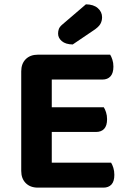

<svg xmlns="http://www.w3.org/2000/svg" viewBox="-20 -857 586 879"><path d="M77.2 -416.2H217V-6.7Q208.4 -4.4 190.8 -1.2Q173.2 2 153.6 2Q118.4 2 97.8 -18.8Q77.2 -39.5 77.2 -74.4ZM217 -190.6 77.2 -190.9V-530.3Q77.2 -565.5 97.8 -586.1Q118.4 -606.7 153.6 -606.7Q173.2 -606.7 190.8 -603.7Q208.4 -600.7 217 -598ZM153.6 -252.9V-365.8H455.2Q460.9 -357.2 465.5 -342.9Q470.2 -328.6 470.2 -311.4Q470.2 -281.5 456.9 -267.2Q443.6 -252.9 420 -252.9ZM153.6 2V-112.2H488.6Q494.2 -103.6 498.9 -88.8Q503.5 -74.1 503.5 -56.5Q503.5 -26.6 490.3 -12.3Q477 2 453.4 2ZM153.6 -492.8V-606.7H484.3Q489.9 -598.1 494.5 -583.8Q499.2 -569.5 499.2 -552.2Q499.2 -522.4 485.9 -507.6Q472.6 -492.8 449.1 -492.8ZM265.8 -745.1 373.3 -837.2Q408.5 -836.8 427.9 -819.7Q447.3 -802.6 447.3 -778.1Q447.3 -760.8 439.2 -746.8Q431.1 -732.9 407.8 -717.6L312.9 -653.4Q280.1 -654.1 263 -668.7Q245.9 -683.3 245.9 -703.2Q245.9 -714.6 249.5 -724.5Q253.2 -734.5 265.8 -745.1Z"/></svg>

Font: Baloo Tamma 2
Style: Regular
Weight: 400
Designer: Divya Kowshik, Shuchita Grover and Ek Type
Foundry: Ek Type
Version: Version 1.700